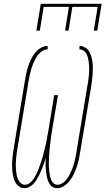

<svg xmlns="http://www.w3.org/2000/svg" viewBox="-20 -975 551 1003"><path d="M278 8Q266 8 256 2.5Q246 -3 240 -12.5Q234 -22 230 -33Q226 -44 224 -55.5Q222 -67 220.5 -78.5Q219 -90 218.5 -102Q218 -114 218 -126Q218 -138 219 -150Q215 -138 211 -126Q207 -114 202.5 -102Q198 -90 193 -78.5Q188 -67 182 -55.5Q176 -44 169 -33Q162 -22 152.5 -12.5Q143 -3 131.5 2.5Q120 8 107 8Q92 8 79.5 -1Q67 -10 60 -23Q53 -36 49.5 -51Q46 -66 44.5 -81.5Q43 -97 43 -113Q43 -129 44.5 -145Q46 -161 48 -176.5Q50 -192 53 -208L110 -553Q113 -572 117 -590.5Q121 -609 127 -627.5Q133 -646 141.5 -664Q150 -682 162.5 -698Q175 -714 192.5 -724.5Q210 -735 229 -735V-717Q212 -717 197 -706Q182 -695 172.5 -680Q163 -665 156 -649Q149 -633 144 -616.5Q139 -600 135.5 -583.5Q132 -567 129 -550L72 -205Q69 -191 67.5 -177Q66 -163 64.5 -149Q63 -135 62.5 -121.5Q62 -108 63 -94Q64 -80 66 -66.5Q68 -53 73 -41Q78 -29 87.5 -19.5Q97 -10 111 -10Q124 -10 135.5 -19Q147 -28 155 -39.5Q163 -51 169 -63.5Q175 -76 180 -88.5Q185 -101 189.5 -113.5Q194 -126 198 -139Q202 -152 205.5 -165Q209 -178 212 -190.5Q215 -203 218 -216Q221 -229 223.5 -242Q226 -255 228 -268Q230 -281 233 -294L263 -478H283L252 -294Q250 -281 248 -268Q246 -255 244.5 -242Q243 -229 241.5 -216Q240 -203 238.5 -190Q237 -177 236.5 -164Q236 -151 235.5 -138.5Q235 -126 235 -113Q235 -100 236.5 -87.5Q238 -75 240 -62.5Q242 -50 246 -38.5Q250 -27 259 -18.5Q268 -10 281 -10Q294 -10 306 -18Q318 -26 326.5 -36.5Q335 -47 341.5 -59Q348 -71 353.5 -83.5Q359 -96 363 -108.5Q367 -121 370 -133.5Q373 -146 375.5 -159Q378 -172 380 -185L437 -530Q440 -543 441.5 -556.5Q443 -570 444.5 -584Q446 -598 446 -611.5Q446 -625 445 -638Q444 -651 441.5 -664Q439 -677 434 -689Q429 -701 418.5 -709Q408 -717 395 -717V-735Q410 -735 423.5 -727.5Q437 -720 444.5 -708Q452 -696 456.5 -681.5Q461 -667 463 -651.5Q465 -636 465 -620.5Q465 -605 464 -589.5Q463 -574 461 -558Q459 -542 457 -527L399 -182Q396 -162 392 -143Q388 -124 381.5 -105Q375 -86 366.5 -67.5Q358 -49 345.5 -32.5Q333 -16 315.5 -4Q298 8 278 8ZM170 -815 193 -955H511L488 -815H470L490 -939H358L338 -815H320L340 -939H208L188 -815Z"/></svg>

Font: Iosevka Slab Thin
Style: Italic
Weight: 100
Italic angle: -9°
Monospace: yes
Designer: Belleve Invis
Foundry: Belleve Invis
Version: Version 11.1.1; ttfautohint (v1.8.3)